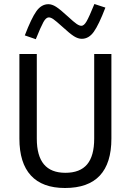

<svg xmlns="http://www.w3.org/2000/svg" viewBox="-20 -925 654 960"><path d="M307 -61Q380 -61 415.5 -103Q451 -145 451 -232V-655H537V-232Q537 -109 479 -47Q421 15 305 15Q192 15 134.5 -47.5Q77 -110 77 -232V-655H164V-232Q164 -146 199.5 -103.5Q235 -61 307 -61ZM452 -905 507 -887Q474 -801 449 -766Q424 -731 389 -731Q370 -731 349.5 -744Q329 -757 291 -792Q260 -820 247 -829Q234 -838 224 -838Q210 -838 197 -814.5Q184 -791 159 -729L104 -748Q137 -834 162 -869Q187 -904 222 -904Q240 -904 260.5 -891Q281 -878 320 -842Q349 -815 363 -805.5Q377 -796 387 -796Q400 -796 413 -818.5Q426 -841 452 -905Z"/></svg>

Font: Intel One Mono
Style: Regular
Weight: 400
Monospace: yes
Designer: Fred Shallcrass
Foundry: Frere-Jones Type LLC
Version: Version 1.400;hotconv 1.1.0;makeotfexe 2.6.0;FJTRelease1.4